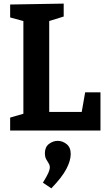

<svg xmlns="http://www.w3.org/2000/svg" viewBox="-20 -724 598 1065"><path d="M452.3 -211.7H537.3V0H36.3V-71.7L126 -97.7L109.7 -70.3V-630L126 -602.7L36.3 -627.3V-699L333.3 -704V-632.3L238 -602.7L253 -630V-80.7L230.7 -103H449.3L429.3 -80ZM264.7 320.7 218 289.3Q240.3 253.3 248.3 234.8Q256.3 216.3 256.3 204Q256.3 191.7 249.7 181.7Q243 171.7 236 158.7Q229 145.7 229 125.7Q229 92 251.3 74.7Q273.7 57.3 300.3 57.3Q327 57.3 349.7 75.5Q372.3 93.7 372.3 130.3Q372.3 166.7 348.2 213Q324 259.3 264.7 320.7Z"/></svg>

Font: Bitter Thin
Style: Regular
Weight: 100
Designer: Sol Matas, and Bitter project Authors
Foundry: Sol Matas
Version: Version 2.002